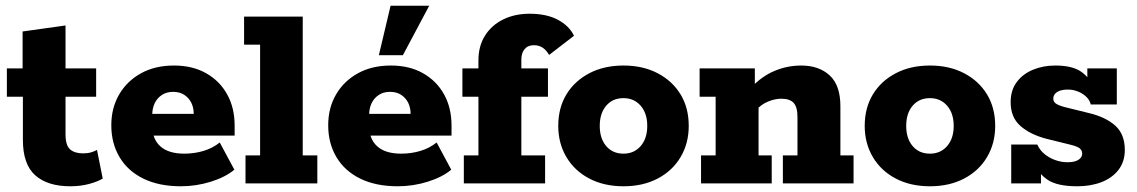

<svg xmlns="http://www.w3.org/2000/svg" viewBox="-20 -641 3972 671"><path d="M226 10Q146 10 103 -28.5Q60 -67 60 -152V-303H4V-402H59V-531L209 -552V-402H316V-303H209V-172Q209 -133 225 -119Q241 -105 270 -105Q286 -105 298 -108.5Q310 -112 319 -117L339 -17Q321 -6 291 2Q261 10 226 10Z M612 10Q536 10 481.5 -16.5Q427 -43 398 -91.5Q369 -140 369 -203Q369 -264 396.5 -311Q424 -358 473 -385Q522 -412 588 -412Q653 -412 700.5 -385Q748 -358 774 -311Q800 -264 800 -202V-167H446V-243H657Q657 -265 648.5 -282Q640 -299 624 -309.5Q608 -320 585 -320Q562 -320 545.5 -309Q529 -298 520.5 -280Q512 -262 512 -238V-202Q512 -155 540.5 -129.5Q569 -104 624 -104Q659 -104 691 -113.5Q723 -123 748 -143L799 -48Q768 -22 717 -6Q666 10 612 10Z M838 0V-98H889V-485H833V-583H1038V-98H1089V0Z M1370 10Q1294 10 1239.5 -16.5Q1185 -43 1156 -91.5Q1127 -140 1127 -203Q1127 -264 1154.5 -311Q1182 -358 1231 -385Q1280 -412 1346 -412Q1411 -412 1458.5 -385Q1506 -358 1532 -311Q1558 -264 1558 -202V-167H1204V-243H1415Q1415 -265 1406.5 -282Q1398 -299 1382 -309.5Q1366 -320 1343 -320Q1320 -320 1303.5 -309Q1287 -298 1278.5 -280Q1270 -262 1270 -238V-202Q1270 -155 1298.5 -129.5Q1327 -104 1382 -104Q1417 -104 1449 -113.5Q1481 -123 1506 -143L1557 -48Q1526 -22 1475 -6Q1424 10 1370 10ZM1304 -448 1345 -621H1480L1388 -448Z M1601 0V-98H1652V-303H1596V-402H1652V-430Q1652 -480 1675 -516.5Q1698 -553 1738.5 -573Q1779 -593 1831 -593Q1890 -593 1929.5 -572Q1969 -551 1986 -516L1899 -449Q1890 -465 1877 -474Q1864 -483 1846 -483Q1825 -483 1813.5 -469.5Q1802 -456 1802 -433V-402H1895V-303H1802V-98H1885V0Z M2159 10Q2091 10 2039.5 -17Q1988 -44 1959.5 -92Q1931 -140 1931 -201Q1931 -264 1959.5 -311Q1988 -358 2039.5 -385Q2091 -412 2159 -412Q2227 -412 2278.5 -385Q2330 -358 2358.5 -311Q2387 -264 2387 -201Q2387 -140 2358.5 -92Q2330 -44 2278.5 -17Q2227 10 2159 10ZM2159 -104Q2196 -104 2219 -130.5Q2242 -157 2242 -201Q2242 -245 2219 -271.5Q2196 -298 2159 -298Q2121 -298 2098.5 -271.5Q2076 -245 2076 -201Q2076 -157 2098.5 -130.5Q2121 -104 2159 -104Z M2430 0V-98H2481V-303H2425V-402H2618V-337L2605 -335Q2643 -375 2687.5 -393.5Q2732 -412 2780 -412Q2842 -412 2879.5 -377.5Q2917 -343 2917 -270V-98H2963V0H2716V-98H2767V-232Q2767 -267 2753.5 -281.5Q2740 -296 2711 -296Q2688 -296 2664 -286Q2640 -276 2621 -255L2631 -290V-98H2677V0Z M3230 10Q3162 10 3110.5 -17Q3059 -44 3030.5 -92Q3002 -140 3002 -201Q3002 -264 3030.5 -311Q3059 -358 3110.5 -385Q3162 -412 3230 -412Q3298 -412 3349.5 -385Q3401 -358 3429.5 -311Q3458 -264 3458 -201Q3458 -140 3429.5 -92Q3401 -44 3349.5 -17Q3298 10 3230 10ZM3230 -104Q3267 -104 3290 -130.5Q3313 -157 3313 -201Q3313 -245 3290 -271.5Q3267 -298 3230 -298Q3192 -298 3169.5 -271.5Q3147 -245 3147 -201Q3147 -157 3169.5 -130.5Q3192 -104 3230 -104Z M3745 10Q3675 10 3641.5 -12.5Q3608 -35 3599 -67L3618 -75V0H3514V-136H3605Q3614 -116 3630.5 -102.5Q3647 -89 3668 -81.5Q3689 -74 3711 -74Q3736 -74 3749 -82.5Q3762 -91 3762 -104Q3762 -115 3754 -122Q3746 -129 3722 -135L3637 -156Q3580 -171 3546 -201Q3512 -231 3512 -284Q3512 -326 3533.5 -354.5Q3555 -383 3590.5 -397.5Q3626 -412 3668 -412Q3728 -412 3759 -390Q3790 -368 3798 -337L3780 -338V-402H3883V-276H3792Q3788 -292 3775.5 -303.5Q3763 -315 3746.5 -321.5Q3730 -328 3712 -328Q3688 -328 3674.5 -319.5Q3661 -311 3661 -296Q3661 -286 3669.5 -279.5Q3678 -273 3700 -267L3785 -246Q3844 -232 3877.5 -202Q3911 -172 3911 -117Q3911 -76 3889 -47.5Q3867 -19 3829.5 -4.5Q3792 10 3745 10Z"/></svg>

Font: Rokkitt SemiBold ExtraBold
Style: Regular
Weight: 800
Version: Version 3.103